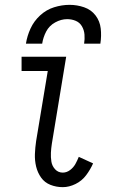

<svg xmlns="http://www.w3.org/2000/svg" viewBox="-20 -764 472 792"><path d="M239 8Q265 8 291.5 -5Q318 -18 335.5 -41.5Q353 -65 364 -90L305 -117Q299 -102 291 -87.5Q283 -73 269 -62.5Q255 -52 239 -52Q220 -52 207.5 -65.5Q195 -79 192 -97Q189 -115 190 -134Q191 -153 194 -172L253 -530H69V-471H177L129 -182Q125 -155 124 -128.5Q123 -102 129 -77Q135 -52 149.5 -31.5Q164 -11 188 -1.5Q212 8 239 8ZM87 -584H154Q158 -610 170.5 -634Q183 -658 207.5 -671.5Q232 -685 257 -685Q276 -685 292.5 -678Q309 -671 318 -655.5Q327 -640 328.5 -621.5Q330 -603 327 -584H394Q399 -616 395.5 -646.5Q392 -677 374 -700.5Q356 -724 327 -734Q298 -744 267 -744Q235 -744 203 -734Q171 -724 145.5 -700.5Q120 -677 106 -646.5Q92 -616 87 -584Z"/></svg>

Font: Iosevka Sparkle Light
Style: Italic
Weight: 300
Italic angle: -9°
Designer: Belleve Invis
Foundry: Belleve Invis
Version: Version 4.5.0; ttfautohint (v1.8.3)